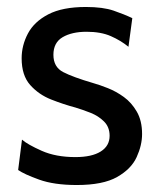

<svg xmlns="http://www.w3.org/2000/svg" viewBox="-20 -520 454 550"><path d="M200 10Q135 10 92 -5.5Q49 -21 32 -33L43 -120Q59 -106 99.5 -88Q140 -70 196 -70Q243 -70 268.5 -86Q294 -102 294 -131Q294 -156 278 -172Q262 -188 239 -197Q216 -206 196 -212Q162 -221 126.5 -235Q91 -249 66.5 -276.5Q42 -304 42 -353Q42 -390 60 -424Q78 -458 118.5 -479Q159 -500 226 -500Q275 -500 305.5 -489.5Q336 -479 359 -468L348 -386Q326 -404 297.5 -416.5Q269 -429 228 -429Q186 -429 159.5 -413.5Q133 -398 133 -363Q133 -328 161 -313.5Q189 -299 247 -282Q265 -277 289 -267.5Q313 -258 335 -242Q357 -226 372 -200Q387 -174 387 -136Q387 -104 371.5 -70Q356 -36 315.5 -13Q275 10 200 10Z"/></svg>

Font: Cabin VF Beta
Style: Regular
Weight: 400
Designer: Pablo Impallari
Foundry: Pablo Impallari. http://www.impallari.com Igino Marini. http://www.ikern.com
Version: Version 2.200